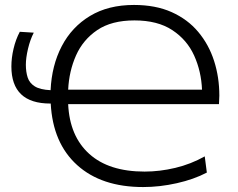

<svg xmlns="http://www.w3.org/2000/svg" viewBox="-20 -746 960 776"><path d="M183.5 -327.5Q26 -327.5 26 -477.5Q26 -512 34.8 -549.2Q43.5 -586.5 60 -617.5L116.5 -614Q102 -586 93.2 -549Q84.5 -512 84.5 -484.5Q84.5 -455.5 91.8 -433Q99 -410.5 120.5 -397Q142 -383.5 184.5 -381.5Q189 -481.5 229.5 -559.2Q270 -637 343.8 -681.5Q417.5 -726 521.5 -726Q609 -726 673.8 -697Q738.5 -668 781.2 -617Q824 -566 845.2 -500Q866.5 -434 866.5 -359.5L865 -325H255.5Q261.5 -195.5 340.8 -124Q420 -52.5 564.5 -52.5Q625.5 -52.5 688.5 -67.5Q751.5 -82.5 807.5 -114L816 -48.5Q763.5 -21 694.5 -5.5Q625.5 10 558.5 10Q390 10 291.8 -78.8Q193.5 -167.5 185 -327.5ZM523.5 -663.5Q431 -663.5 373.2 -624.5Q315.5 -585.5 287.2 -521.8Q259 -458 255.5 -383.5H796.5Q793.5 -457.5 764.8 -521.2Q736 -585 676.5 -624.2Q617 -663.5 523.5 -663.5Z"/></svg>

Font: Heraclito Light
Style: Regular
Weight: 300
Designer: Kostas Bartsokas (font) & Cristiano Sobral (main changes)
Foundry: Kostas Bartsokas (font) & Cristiano Sobral (main changes)
Version: Version 1.00;July 8, 2020;FontCreator 13.0.0.2655 64-bit